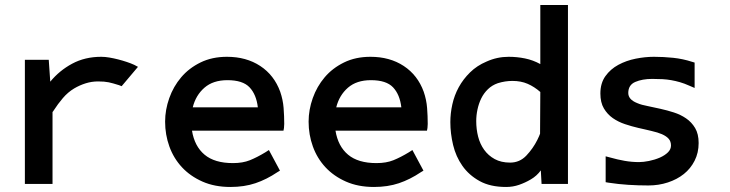

<svg xmlns="http://www.w3.org/2000/svg" viewBox="-20 -732 2905 764"><path d="M180 -407Q216 -451 267 -478.5Q318 -506 383 -506Q398 -506 415.5 -503Q433 -500 450.5 -495.5Q468 -491 484.5 -485.5Q501 -480 514 -474L529 -466L464 -389L454 -393Q429 -401 412.5 -404.5Q396 -408 370 -408Q345 -408 321 -400.5Q297 -393 275 -380Q250 -365 230 -341.5Q210 -318 194 -293L190 -287Q190 -286 189.5 -287Q189 -288 189 -288V0H79V-494H174Z M885 -413Q828 -413 793.5 -383Q759 -353 747 -305H1006Q1000 -356 973 -384.5Q946 -413 885 -413ZM907 -83Q946 -83 974.5 -94.5Q1003 -106 1036 -126L1050 -135L1094 -53L1084 -47Q1041 -18 996.5 -3Q952 12 897 12Q834 12 785.5 -9.5Q737 -31 704 -66.5Q671 -102 654 -149Q637 -196 637 -248Q637 -295 653.5 -341.5Q670 -388 701 -424.5Q732 -461 778 -483.5Q824 -506 883 -506Q960 -506 1015.5 -469.5Q1071 -433 1095 -367Q1106 -335 1108.5 -302.5Q1111 -270 1111 -239Q1111 -230 1110 -223L1108 -212H744Q754 -150 794 -116.5Q834 -83 907 -83Z M1456 -413Q1399 -413 1364.5 -383Q1330 -353 1318 -305H1577Q1571 -356 1544 -384.5Q1517 -413 1456 -413ZM1478 -83Q1517 -83 1545.5 -94.5Q1574 -106 1607 -126L1621 -135L1665 -53L1655 -47Q1612 -18 1567.5 -3Q1523 12 1468 12Q1405 12 1356.5 -9.5Q1308 -31 1275 -66.5Q1242 -102 1225 -149Q1208 -196 1208 -248Q1208 -295 1224.5 -341.5Q1241 -388 1272 -424.5Q1303 -461 1349 -483.5Q1395 -506 1454 -506Q1531 -506 1586.5 -469.5Q1642 -433 1666 -367Q1677 -335 1679.5 -302.5Q1682 -270 1682 -239Q1682 -230 1681 -223L1679 -212H1315Q1325 -150 1365 -116.5Q1405 -83 1478 -83Z M2019 -410Q1990 -410 1961 -401Q1938 -393 1921.5 -377Q1905 -361 1895 -340.5Q1885 -320 1880 -296.5Q1875 -273 1875 -250Q1875 -218 1882.5 -188.5Q1890 -159 1906.5 -136Q1923 -113 1948.5 -99Q1974 -85 2010 -85Q2048 -85 2074.5 -113Q2101 -141 2118 -175Q2120 -179 2125 -190L2129 -200L2130 -366Q2106 -387 2079.5 -398.5Q2053 -410 2019 -410ZM2132 -54Q2116 -32 2092 -18Q2070 -5 2045.5 3.5Q2021 12 1994 12Q1931 12 1888.5 -11.5Q1846 -35 1820 -72Q1794 -109 1783 -155Q1772 -201 1772 -246Q1772 -281 1780 -317Q1788 -353 1805.5 -385Q1823 -417 1850.5 -444Q1878 -471 1916 -487Q1958 -506 2004 -506Q2037 -506 2069 -499.5Q2101 -493 2130 -477V-712H2240V0H2135Z M2523 -87Q2540 -87 2562.5 -91.5Q2585 -96 2606 -105Q2626 -114 2638 -126Q2650 -138 2650 -153Q2650 -169 2641 -179.5Q2632 -190 2614 -198Q2598 -205 2572 -211Q2559 -214 2546.5 -217Q2534 -220 2520 -223Q2494 -229 2467 -238Q2440 -247 2418.5 -262Q2397 -277 2383 -300.5Q2369 -324 2369 -360Q2369 -401 2389 -429Q2409 -457 2440.5 -474Q2472 -491 2509.5 -498.5Q2547 -506 2582 -506Q2620 -506 2658.5 -502Q2697 -498 2734 -486L2744 -483V-382L2723 -391Q2703 -400 2685.5 -405Q2668 -410 2651 -413Q2634 -416 2616 -417Q2598 -418 2575 -418Q2536 -418 2508 -406Q2480 -394 2480 -362Q2480 -336 2515 -322Q2524 -318 2535 -315Q2546 -312 2557 -310Q2570 -307 2582.5 -304.5Q2595 -302 2608 -299Q2635 -293 2661.5 -284.5Q2688 -276 2710 -261Q2732 -246 2746 -222.5Q2760 -199 2760 -163Q2760 -124 2744 -92.5Q2728 -61 2701 -39.5Q2674 -18 2637.5 -6Q2601 6 2560 6Q2520 6 2480.5 3.5Q2441 1 2402 -5L2390 -7V-110L2409 -105Q2437 -97 2465.5 -92Q2494 -87 2523 -87Z"/></svg>

Font: Codetta
Style: Bold
Weight: 700
Designer: Ulrich Proeller
Foundry: PROSA GmbH
Version: Version 2.00;September 29, 2018;FontCreator 11.5.0.2427 64-b